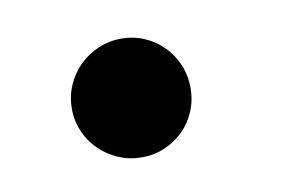

<svg xmlns="http://www.w3.org/2000/svg" viewBox="-35 -205 389 266"><g transform="rotate(-10 159.0 -71.5)"><path d="M230 -70.8Q230 -53.7 223.6 -38.6Q217.3 -23.4 206.1 -12.2Q194.8 -1 179.7 5.6Q164.6 12.2 147 12.2Q129.9 12.2 114.5 5.6Q99.1 -1 87.6 -12.2Q76.2 -23.4 69.6 -38.6Q63 -53.7 63 -70.8Q63 -88.4 69.6 -103.5Q76.2 -118.7 87.6 -130.1Q99.1 -141.6 114.5 -148.2Q129.9 -154.8 147 -154.8Q164.6 -154.8 179.7 -148.2Q194.8 -141.6 206.1 -130.1Q217.3 -118.7 223.6 -103.5Q230 -88.4 230 -70.8Z"/></g></svg>

Font: Charis SIL APac
Style: Bold
Weight: 700
Foundry: SIL International
Version: Version 5.000